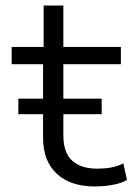

<svg xmlns="http://www.w3.org/2000/svg" viewBox="-20 -663 495 691"><path d="M321 8Q234 8 184.5 -37.5Q135 -83 135 -167V-432H22V-494H137V-643H208V-494H415V-432H208V-176Q208 -113 240 -84.5Q272 -56 330 -56Q356 -56 379 -60Q402 -64 424 -75L437 -15Q415 -3 384.5 2.5Q354 8 321 8ZM46 -252V-308H346V-252Z"/></svg>

Font: Nunito Sans 7pt SemiExpanded Light
Style: Regular
Weight: 300
Width: 6
Designer: Vernon Adams
Foundry: Vernon Adams
Version: Version 3.101;gftools[0.9.27]